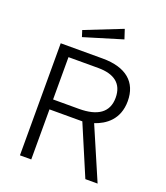

<svg xmlns="http://www.w3.org/2000/svg" viewBox="-166 -1051 1007 1164"><g transform="rotate(20 338.0 -469.0)"><path d="M436 -938 196 -843 209 -802 456 -877ZM602 0 457 -337C526 -360 603 -413 603 -532C603 -654 523 -723 372 -723H101V0H174V-323H386L523 0ZM341 -387H174V-660H366C468 -660 527 -618 527 -526C527 -431 460 -387 341 -387Z"/></g></svg>

Font: United Sans Light
Style: Regular
Weight: 300
Designer: Pablo Impallari, Rodrigo Fuenzalida (Modified by Dan O. Williams)
Version: Version 1.000;PS 001.000;hotconv 1.0.88;makeotf.lib2.5.64775